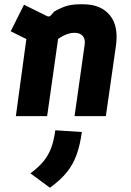

<svg xmlns="http://www.w3.org/2000/svg" viewBox="-20 -542 611 896"><path d="M54 0 115 -448 177 -323 30 -396 92 -520 199 -467Q210 -462 217 -470L233 -488Q273 -511 302 -517Q331 -523 371 -522Q452 -521 493 -470.5Q534 -420 521 -328L474 0H328L375 -333Q379 -360 366 -374.5Q353 -389 328 -389Q313 -389 298.5 -384.5Q284 -380 268 -371Q252 -362 232 -349L254 -381L200 0ZM213 334 122 267Q161 238 184 209.5Q207 181 219.5 146.5Q232 112 238 66L362 74Q354 133 338 178.5Q322 224 292.5 261Q263 298 213 334Z"/></svg>

Font: Finlandica
Style: Italic
Weight: 400
Italic angle: -8°
Designer: Niklas Ekholm, Juho Hiilivirta, Jaakko Suomalainen
Foundry: Helsinki Type Studio
Version: Version 1.064